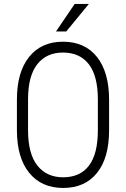

<svg xmlns="http://www.w3.org/2000/svg" viewBox="-20 -929 630 959"><path d="M524.9 -278.3Q524.9 -140.6 464.6 -65.4Q404.3 9.8 295.4 9.8Q187.5 9.8 126.2 -65.4Q64.9 -140.6 64.5 -276.9V-431.6Q64.5 -568.8 125.5 -644.8Q186.5 -720.7 294.4 -720.7Q403.8 -720.7 464.4 -644.5Q524.9 -568.4 524.9 -430.2ZM468.8 -432.6Q468.8 -549.3 423.8 -607.9Q378.9 -666.5 294.4 -666.5Q212.9 -666.5 167 -609.1Q121.1 -551.8 120.1 -437.5V-278.3Q120.1 -161.1 166.5 -102.3Q212.9 -43.5 295.4 -43.5Q380.4 -43.5 424.6 -102.1Q468.8 -160.6 468.8 -278.3ZM353 -909.2H423.8L311 -772H259.8Z"/></svg>

Font: TypoPRO Roboto
Style: Regular
Weight: 300
Designer: Google
Version: Version 2.136; 2016